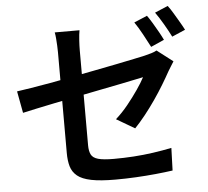

<svg xmlns="http://www.w3.org/2000/svg" viewBox="-59 -919 1119 1035"><g transform="rotate(-5 500.0 -401.0)"><path d="M770 -812Q783 -794 798 -769Q813 -744 827 -719Q841 -694 850 -675L778 -643Q762 -674 740.5 -713.5Q719 -753 699 -782ZM886 -855Q900 -837 915 -811.5Q930 -786 944.5 -761.5Q959 -737 968 -719L896 -688Q880 -720 857.5 -758.5Q835 -797 815 -825ZM275 -113Q275 -134 275 -174.5Q275 -215 275 -266Q275 -317 275 -373Q275 -429 275 -483Q275 -537 275 -583Q275 -629 275 -658Q275 -674 274 -693.5Q273 -713 271.5 -732Q270 -751 267 -766H401Q397 -744 395 -713Q393 -682 393 -658Q393 -629 393 -587.5Q393 -546 393 -497Q393 -448 393 -397.5Q393 -347 393 -299Q393 -251 393 -211.5Q393 -172 393 -144Q393 -113 402.5 -94Q412 -75 440.5 -67Q469 -59 525 -59Q579 -59 632.5 -62.5Q686 -66 738 -73.5Q790 -81 839 -91L835 31Q793 37 742 42Q691 47 635.5 50Q580 53 524 53Q443 53 393.5 43Q344 33 318.5 12Q293 -9 284 -40Q275 -71 275 -113ZM891 -555Q885 -545 876 -531Q867 -517 860 -505Q843 -474 819.5 -435Q796 -396 768 -355.5Q740 -315 710.5 -278Q681 -241 654 -213L555 -271Q590 -302 622 -341.5Q654 -381 680 -419Q706 -457 720 -484Q709 -482 674 -474.5Q639 -467 588.5 -457Q538 -447 477.5 -435Q417 -423 354.5 -410.5Q292 -398 235 -386.5Q178 -375 132 -365Q86 -355 59 -349L37 -467Q66 -471 113 -478.5Q160 -486 219 -496.5Q278 -507 342 -519.5Q406 -532 468.5 -544Q531 -556 585.5 -567Q640 -578 680.5 -586.5Q721 -595 739 -599Q759 -604 776 -609Q793 -614 805 -621Z"/></g></svg>

Font: Noto Sans KR SemiBold
Style: Regular
Weight: 600
Designer: Ryoko NISHIZUKA  (kana, bopomofo & ideographs); Paul D. Hunt (Latin, Greek & Cyrillic); Sandoll Communications , Soo-you
Foundry: Adobe
Version: Version 2.004-H2;hotconv 1.0.118;makeotfexe 2.5.65603